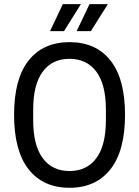

<svg xmlns="http://www.w3.org/2000/svg" viewBox="-20 -897 673 930"><path d="M290.2 -746.3H222.4L284.5 -877.1H371.9ZM420.1 -746.3H351.4L413.6 -877.1H502.6ZM48.2 -340.8Q48.2 -515.2 118.6 -604Q189 -692.9 316.9 -692.9Q444.8 -692.9 515.2 -603.8Q585.6 -514.8 585.6 -340.8Q585.6 -166.8 515 -77.1Q444.4 12.6 316.7 12.6Q189 12.6 118.6 -76.9Q48.2 -166.4 48.2 -340.8ZM140.7 -364.9V-315.8Q140.7 -193.3 186.8 -131Q232.8 -68.6 316.7 -68.6Q400.5 -68.6 446.8 -131Q493 -193.3 493 -315.8V-364.9Q493 -487.4 446.8 -549.7Q400.5 -612.1 316.7 -612.1Q232.8 -612.1 186.8 -549.7Q140.7 -487.4 140.7 -364.9Z"/></svg>

Font: Puralecka Narrow
Style: Regular
Weight: 400
Designer: Hector Gatti, Marcela Romero, Pablo Cosgaya and Nicolas Silva
Version: Version 1.004;PS 001.004;hotconv 1.0.70;makeotf.lib2.5.58329